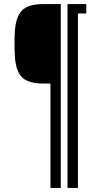

<svg xmlns="http://www.w3.org/2000/svg" viewBox="-20 -820 494 940"><path d="M227 100V-411H192Q117 -411 86.5 -443Q56 -475 52.5 -549.5Q51 -577 51 -608.2Q51 -639.5 52.5 -662Q56.5 -736 86.8 -768Q117 -800 192 -800H277.5V100ZM310.5 100V-800H402.5V-754H361.5V100Z"/></svg>

Font: Big Shoulders Stencil Display Medium
Style: Regular
Weight: 500
Designer: Patric King
Foundry: XO Type Co
Version: Version 1.000